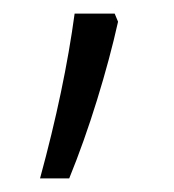

<svg xmlns="http://www.w3.org/2000/svg" viewBox="-20 -133 257 283"><path d="M154 -101Q142 -47 123 14.5Q104 76 82 130H39Q75 -2 90 -113H149Z"/></svg>

Font: Noto Sans Lao Looped SemiCondensed Light
Style: Regular
Weight: 300
Width: 4
Designer: Mark Frömberg, Ben Mitchell
Foundry: The Fontpad Ltd
Version: Version 1.002; ttfautohint (v1.8.4.7-5d5b)